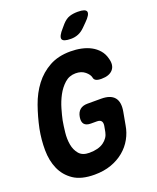

<svg xmlns="http://www.w3.org/2000/svg" viewBox="-177 -1050 948 1160"><g transform="rotate(-20 297.5 -470.0)"><path d="M382 -248Q385 -268 377 -278Q369 -288 349 -288H311Q281 -288 268.5 -303Q256 -318 261 -348Q266 -378 284 -393Q302 -408 332 -408H420Q480 -408 505 -378Q530 -348 519 -288L504 -206Q497 -162 475 -122.5Q453 -83 417.5 -53.5Q382 -24 334.5 -7Q287 10 227 10Q142 10 92.5 -23.5Q43 -57 19.5 -110.5Q-4 -164 -4.5 -231Q-5 -298 8 -365Q23 -437 47 -505Q71 -573 110.5 -625Q150 -677 207 -708.5Q264 -740 343 -740Q379 -740 412.5 -733Q446 -726 473 -711.5Q500 -697 519.5 -674.5Q539 -652 547 -621Q561 -574 538 -547Q515 -520 464 -520Q440 -520 428.5 -526.5Q417 -533 415 -546Q411 -566 387.5 -585.5Q364 -605 327 -605Q286 -605 256.5 -578.5Q227 -552 207 -514.5Q187 -477 175 -435.5Q163 -394 157 -365Q151 -332 146.5 -290.5Q142 -249 148.5 -212.5Q155 -176 176.5 -150.5Q198 -125 242 -125Q301 -125 334.5 -149Q368 -173 375 -210ZM374 -810Q323 -810 317.5 -829Q312 -848 349 -889L367 -910Q390 -935 413.5 -942.5Q437 -950 466 -950Q517 -950 522 -930.5Q527 -911 488 -873L463 -848Q443 -828 421 -819Q399 -810 374 -810Z"/></g></svg>

Font: Maple Mono ExtraBold
Style: Italic
Weight: 800
Italic angle: -10°
Monospace: yes
Designer: subframe7536
Version: Version 7.200